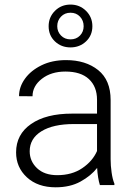

<svg xmlns="http://www.w3.org/2000/svg" viewBox="-20 -797 576 827"><path d="M410.2 0Q405.8 -13.7 402.6 -33.4Q399.4 -53.2 398.4 -73.7Q372.1 -40 327.1 -15.1Q282.2 9.8 219.7 9.8Q142.6 9.8 95.9 -33.2Q49.3 -76.2 49.3 -140.6Q49.3 -218.3 113.8 -262.9Q178.2 -307.6 290 -307.6H397.9V-367.2Q397.9 -423.8 363 -456.3Q328.1 -488.8 261.7 -488.8Q200.2 -488.8 160.2 -457.5Q120.1 -426.3 120.1 -382.3L62 -382.8Q62 -422.4 87.4 -457.8Q112.8 -493.2 158.4 -515.6Q204.1 -538.1 264.6 -538.1Q349.1 -538.1 402.8 -495.1Q456.5 -452.1 456.5 -366.2V-110.8Q456.5 -83.5 460.7 -54.2Q464.8 -24.9 472.7 -6.3V0ZM226.6 -42.5Q290 -42.5 334.5 -72.8Q378.9 -103 397.9 -146.5V-262.7H298.3Q208.5 -262.7 158.2 -231.4Q107.9 -200.2 107.9 -145.5Q107.9 -102.5 139.6 -72.5Q171.4 -42.5 226.6 -42.5ZM189.5 -684.1Q189.5 -723.1 216.6 -750.2Q243.7 -777.3 283.7 -777.3Q323.2 -777.3 350.6 -750.2Q377.9 -723.1 377.9 -684.1Q377.9 -644.5 350.6 -618.7Q323.2 -592.8 283.7 -592.8Q243.7 -592.8 216.6 -618.7Q189.5 -644.5 189.5 -684.1ZM226.6 -684.1Q226.6 -660.6 242.7 -644Q258.8 -627.4 283.7 -627.4Q308.6 -627.4 324.5 -643.8Q340.3 -660.2 340.3 -684.1Q340.3 -708.5 324.5 -725.3Q308.6 -742.2 283.7 -742.2Q258.8 -742.2 242.7 -725.3Q226.6 -708.5 226.6 -684.1Z"/></svg>

Font: Vazirmatn UI ExtraLight
Style: Regular
Weight: 200
Designer: Saber Rastikerdar
Foundry: Saber Rastikerdar
Version: Version 33.003